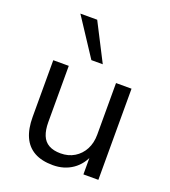

<svg xmlns="http://www.w3.org/2000/svg" viewBox="-139 -856 853 966"><g transform="rotate(20 287.5 -373.0)"><path d="M255 9Q195 9 155.5 -13Q116 -35 96.5 -78Q77 -121 77 -185V-488H160V-187Q160 -145 171.5 -116.5Q183 -88 208 -74Q233 -60 271 -60Q313 -60 345 -79.5Q377 -99 395 -133Q413 -167 413 -212V-488H496V0H416V-111H426Q405 -53 360 -22Q315 9 255 9ZM257 -554 125 -755H215L318 -554Z"/></g></svg>

Font: Nunito Sans 11pt
Style: Regular
Weight: 400
Version: Version 3.101;gftools[0.9.27]